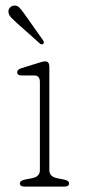

<svg xmlns="http://www.w3.org/2000/svg" viewBox="-20 -690 315 710"><path d="M162.5 -443V-61Q162.5 -36.5 191.5 -31L216.5 -26Q235.5 -22 235.5 -12Q235.5 0 218.5 0H70.5Q53.5 0 53.5 -12Q53.5 -22 72.5 -26L98.5 -31Q127.5 -36.5 127.5 -61V-387Q127.5 -411 106.5 -411H59.5Q43.5 -411 43.5 -423Q43.5 -433 59.5 -438L122.5 -457.5Q128 -459 134.5 -461Q141 -463 147.5 -463Q162.5 -463 162.5 -443ZM73.5 -634 138.5 -542Q141 -538.5 142 -534.5Q143 -530.5 139.5 -528Q134 -523.5 128 -528.5L40 -607Q29.5 -616.5 21.2 -625.2Q13 -634 11.5 -643.5Q10 -652.5 15 -659.8Q20 -667 29.5 -669Q42.5 -671.5 51.8 -661.8Q61 -652 73.5 -634Z"/></svg>

Font: Fraunces 9pt S100 Thin
Style: Regular
Weight: 100
Version: Version 1.000; ttfautohint (v1.8.3)